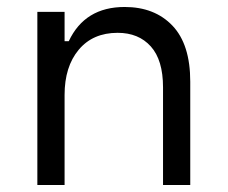

<svg xmlns="http://www.w3.org/2000/svg" viewBox="-20 -530 652 550"><path d="M165 0H87V-496H165V-412H177Q223 -510 337 -510Q423 -510 474 -456.5Q525 -403 525 -296V0H447V-280Q447 -358 412 -397Q377 -436 317 -436Q246 -436 205.5 -387.5Q165 -339 165 -258Z"/></svg>

Font: Space Mono
Style: Regular
Weight: 400
Monospace: yes
Designer: Colophon Foundry / Benjamin Critton
Foundry: Colophon Foundry
Version: Version 1.000;PS 1.003;hotconv 1.0.81;makeotf.lib2.5.63406